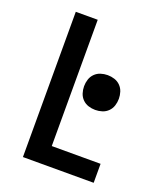

<svg xmlns="http://www.w3.org/2000/svg" viewBox="-136 -824 772 913"><g transform="rotate(20 250.0 -367.5)"><path d="M89 0V-735H200V-96H447V0ZM335 -328Q317 -328 300 -333.5Q283 -339 270.5 -351.5Q258 -364 252.5 -381Q247 -398 247 -416Q247 -434 252.5 -451Q258 -468 270.5 -480.5Q283 -493 300 -498.5Q317 -504 335 -504Q353 -504 370 -498.5Q387 -493 399.5 -480.5Q412 -468 417.5 -451Q423 -434 423 -416Q423 -398 417.5 -381Q412 -364 399.5 -351.5Q387 -339 370 -333.5Q353 -328 335 -328Z"/></g></svg>

Font: Iosevka
Style: Bold
Weight: 700
Monospace: yes
Designer: Belleve Invis
Foundry: Belleve Invis
Version: Version 32.5.0; ttfautohint (v1.8.4)